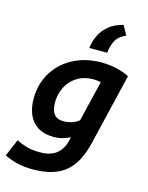

<svg xmlns="http://www.w3.org/2000/svg" viewBox="-167 -876 889 1150"><g transform="rotate(15 278.0 -300.5)"><path d="M150 188Q93.8 188 50.5 176.9Q7.2 165.8 -26.5 148.8L18.5 43Q47.5 57.8 82.2 68Q117 78.2 163.8 78.2Q234 78.2 270.2 46.6Q306.5 15 317.8 -37L322 -57.5Q299.8 -45.5 274.6 -38.8Q249.5 -32 222.5 -32Q161.5 -32 122.2 -56.9Q83 -81.8 64.8 -125Q46.5 -168.2 46.5 -222.5Q46.5 -280 63.5 -328.9Q80.5 -377.8 111.4 -416.4Q142.2 -455 184.4 -482.2Q226.5 -509.5 277.4 -523.5Q328.2 -537.5 384.5 -537.5Q414.8 -537.5 444.2 -533.2Q473.8 -529 502.2 -520.6Q530.8 -512.2 557.8 -499.2L452.8 -59Q438.8 0.2 416.1 46.4Q393.5 92.5 358.4 124Q323.2 155.5 272.1 171.8Q221 188 150 188ZM255.8 -137.8Q274.2 -137.8 300.6 -144.5Q327 -151.2 349 -169.8L409.8 -422.2Q398.8 -424.8 387.1 -426Q375.5 -427.2 363.2 -427.2Q319.2 -427.2 284.4 -411.9Q249.5 -396.5 225.4 -369.2Q201.2 -342 188.8 -307.6Q176.2 -273.2 176.2 -234.2Q176.2 -208.2 183 -186Q189.8 -163.8 207 -150.8Q224.2 -137.8 255.8 -137.8ZM290.2 -602.2Q295 -643.8 313 -681.6Q331 -719.5 365.6 -747.6Q400.2 -775.8 452.8 -788.8L485.5 -730.5Q461.5 -720.8 444.1 -705.6Q426.8 -690.5 416.5 -666Q406.2 -641.5 400.5 -602.2Z"/></g></svg>

Font: Ubuntu Sans
Style: Italic
Weight: 400
Italic angle: -13.5°
Designer: Dalton Maag Ltd
Foundry: Dalton Maag Ltd
Version: Version 1.006